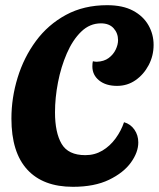

<svg xmlns="http://www.w3.org/2000/svg" viewBox="-20 -700 612 740"><path d="M261 20Q146 20 85 -46.5Q24 -113 24 -243Q24 -323 48 -401Q72 -479 118.5 -542Q165 -605 234 -642.5Q303 -680 393 -680Q453 -680 492.5 -659Q532 -638 552 -603Q572 -568 572 -527Q572 -485 553 -449Q534 -413 502.5 -391Q471 -369 431 -369Q388 -369 362 -390Q336 -411 336 -444Q336 -457 338 -464Q342 -463 345.5 -462.5Q349 -462 353 -462Q381 -463 399 -476.5Q417 -490 426 -509Q435 -528 435 -545Q435 -572 418 -591Q401 -610 369 -610Q326 -610 293 -578Q260 -546 237.5 -494Q215 -442 203.5 -382.5Q192 -323 192 -267Q192 -189 217.5 -145.5Q243 -102 309 -102Q345 -102 374.5 -119.5Q404 -137 425.5 -166.5Q447 -196 458 -229Q483 -222 498 -200.5Q513 -179 513 -151Q513 -113 484.5 -73.5Q456 -34 400 -7Q344 20 261 20Z"/></svg>

Font: Sansita Swashed SemiBold
Style: Regular
Weight: 600
Designer: Pablo Cosgaya
Foundry: Omnibus-Type
Version: Version 1.003; ttfautohint (v1.8.3)